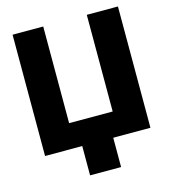

<svg xmlns="http://www.w3.org/2000/svg" viewBox="-126 -808 962 1081"><g transform="rotate(-15 355.0 -268.0)"><path d="M47.9 0H264.6V170.9H445.3V0H662.1V-707H480.5V-143.6H226.6V-707H47.9Z"/></g></svg>

Font: Pretendard Black
Style: Regular
Weight: 900
Designer: Base glyphs from Inter by Rasmus Andersson; Hangeul glyphs from Noto Sans CJK(Source Han Sans) by Jang Soo-young and Kan
Foundry: Kil Hyung-jin
Version: Version 1.309;Glyphs 3.2 (3225)